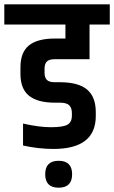

<svg xmlns="http://www.w3.org/2000/svg" viewBox="-54 -683 530 892"><path d="M391 -162V-144Q391 9 194 9Q125 9 53 -7V-109Q127 -92 182.5 -92Q238 -92 259 -103.5Q280 -115 280 -146V-158Q280 -181 268 -193.5Q256 -206 224 -206H201Q121 -206 81 -238Q41 -270 41 -340V-370Q41 -440 80.5 -472Q120 -504 201 -504H250V-569H-34V-663H456V-569H362V-408H201Q174 -408 163.5 -397Q153 -386 153 -364V-345Q153 -323 163.5 -312Q174 -301 201 -301H224Q310 -301 350.5 -267Q391 -233 391 -162ZM218.5 189Q156 189 156 126.5Q156 64 218.5 64Q281 64 281 126.5Q281 189 218.5 189Z"/></svg>

Font: Khand Semibold
Style: Regular
Weight: 600
Designer: Devanagari: Sanchit Sawaria, Jyotish Sonowal; Latin: Satya Rajpurohit
Foundry: Indian Type Foundry
Version: Version 1.100;PS 1.0;hotconv 1.0.78;makeotf.lib2.5.61930; tt